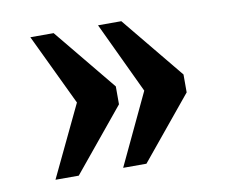

<svg xmlns="http://www.w3.org/2000/svg" viewBox="-54 -534 626 528"><g transform="rotate(-10 259.0 -270.0)"><path d="M250 -71H315L458 -245V-295L315 -469H250L344 -270ZM61 -71H126L269 -245V-295L126 -469H61L156 -270Z"/></g></svg>

Font: Noto Serif Myanmar SemiCondensed
Style: Bold
Weight: 700
Width: 4
Designer: Ben Mitchell and the Monotype Design Team
Foundry: Monotype Imaging Inc.
Version: Version 2.106